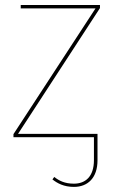

<svg xmlns="http://www.w3.org/2000/svg" viewBox="-20 -538 445 753"><path d="M372.1 -518.3H61.3V-505.1H354.6L32.8 -11.9V0H348.4V90.1C348.4 154.6 315 182.3 269.9 182.3C233.7 182.3 211.7 170.7 192.7 156L185.7 165.7C204.6 180.7 230.6 195 269.9 195C324.1 195 362.4 159.9 362.4 90.6V-13.1H50.8L372.1 -506.4Z"/></svg>

Font: Fira Sans Hair
Style: Regular
Weight: 100
Designer: bBox Type GmbH & Carrois Corporate GbR & Edenspiekermann AG
Foundry: bBox Type GmbH & Carrois Corporate GbR & Edenspiekermann AG
Version: Version 4.300;PS 004.300;hotconv 1.0.88;makeotf.lib2.5.64775